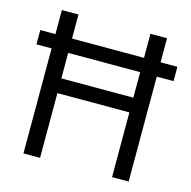

<svg xmlns="http://www.w3.org/2000/svg" viewBox="-102 -792 890 894"><g transform="rotate(15 343.0 -345.5)"><path d="M15 -506V-575H676V-506ZM88 0V-691H168V-383H515V-691H595V0H515V-312H168V0Z"/></g></svg>

Font: Cairo Play
Style: Regular
Weight: 400
Designer: Mohamed Gaber, Accademia di Belle Arti di Urbino
Foundry: Kief Type Foundry, Accademia di Belle Arti di Urbino
Version: Version 3.119